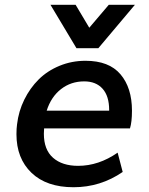

<svg xmlns="http://www.w3.org/2000/svg" viewBox="-20 -766 618 797"><path d="M519.5 -232.9H163.1Q162.1 -217.3 162.1 -210.9Q162.1 -144.5 200.2 -111.1Q238.3 -77.6 304.2 -77.6Q389.6 -77.6 468.3 -132.3L489.3 -52.2Q397 11.2 285.2 11.2Q173.3 11.2 110.8 -48.6Q48.3 -108.4 48.3 -209Q48.3 -232.4 50.8 -250Q57.1 -304.2 80.8 -352.3Q104.5 -400.4 140.6 -436.3Q176.8 -472.2 227.3 -492.9Q277.8 -513.7 335 -513.7Q432.6 -513.7 480.2 -457.5Q527.8 -401.4 527.8 -306.6Q527.8 -259.3 519.5 -232.9ZM173.8 -306.6H433.1V-309.6Q433.1 -367.2 405.8 -397.7Q378.4 -428.2 329.6 -428.2Q274.4 -428.2 233.2 -396Q191.9 -363.8 173.8 -306.6ZM297.4 -565.9 189.5 -746.1H293.9L350.6 -650.9L431.6 -746.1H540L388.2 -565.9Z"/></svg>

Font: Muli
Style: Semi-BoldItalic
Weight: 600
Italic angle: -7°
Designer: Vernon Adams
Foundry: newtypography
Version: Version 2.0; ttfautohint (v1.00rc1.2-2d82) -l 8 -r 50 -G 200